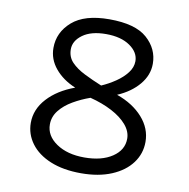

<svg xmlns="http://www.w3.org/2000/svg" viewBox="-74 -704 773 786"><g transform="rotate(10 312.5 -310.5)"><path d="M313 10Q239 10 185.5 -12Q132 -34 103.5 -72.5Q75 -111 75 -158Q75 -214 116.5 -259.5Q158 -305 229 -331Q176 -353 144.5 -391Q113 -429 113 -476Q113 -541 164.5 -586Q216 -631 319 -631Q427 -631 476 -587.5Q525 -544 525 -482Q525 -435 492 -395.5Q459 -356 403 -332Q471 -308 511 -263Q551 -218 551 -162Q551 -113 522 -74Q493 -35 439.5 -12.5Q386 10 313 10ZM332 -358Q362 -371 390 -390Q418 -409 435.5 -432Q453 -455 453 -480Q453 -517 415.5 -543Q378 -569 316 -569Q254 -569 219 -543.5Q184 -518 184 -483Q184 -451 204.5 -429.5Q225 -408 259 -391Q293 -374 332 -358ZM315 -56Q387 -56 431 -85.5Q475 -115 475 -162Q475 -192 452 -219Q429 -246 389 -267Q349 -288 298 -301Q261 -288 227.5 -268.5Q194 -249 173.5 -223Q153 -197 153 -165Q153 -118 198.5 -87Q244 -56 315 -56Z"/></g></svg>

Font: Inconsolata Expanded
Style: Regular
Weight: 400
Width: 7
Monospace: yes
Designer: Raph Levien, Cyreal, Brenton Simpson
Foundry: Raph Levien, Cyreal, Google
Version: Version 3.100; ttfautohint (v1.8.4.7-5d5b)